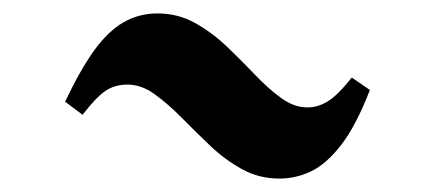

<svg xmlns="http://www.w3.org/2000/svg" viewBox="-20 -425 641 286"><path d="M396 -159Q366 -159 340.5 -173Q315 -187 293 -208Q271 -229 250.5 -249.8Q230 -270.5 210.2 -284.8Q190.5 -299 170 -299Q150.5 -299 136.5 -289.2Q122.5 -279.5 103 -254L77 -273.5Q99.5 -321 120.2 -349.8Q141 -378.5 164 -391.8Q187 -405 214.5 -405Q245 -405 270.5 -390.8Q296 -376.5 317.8 -355.8Q339.5 -335 359.5 -314Q379.5 -293 398.8 -279Q418 -265 438 -265Q453.5 -265 468.2 -274Q483 -283 504 -309.5L531 -291Q510.5 -238 488.5 -209.5Q466.5 -181 443.8 -170Q421 -159 396 -159Z"/></svg>

Font: Merriweather 120pt Black
Style: Italic
Weight: 900
Italic angle: -7.8°
Version: Version 2.101